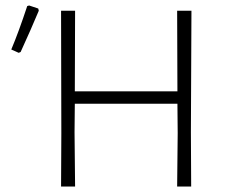

<svg xmlns="http://www.w3.org/2000/svg" viewBox="-20 -678 817 698"><path d="M79 -656 86 -658 119 -647 121 -639Q93 -572 55 -489L48 -486L21 -498Q48 -562 79 -656ZM253 -639 252 -346H625L624 -639H676L674 -197L675 0H624L626 -194L625 -301H252L251 -197L253 0H202L203 -194L202 -639Z"/></svg>

Font: Alegreya Sans Light
Style: Regular
Weight: 300
Designer: Juan Pablo del Peral
Foundry: Huerta Tipografica
Version: Version 2.007